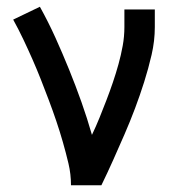

<svg xmlns="http://www.w3.org/2000/svg" viewBox="-20 -548 540 568"><path d="M190 0Q190 -33 182.5 -64.5Q175 -96 166 -127.5Q157 -159 146.5 -190Q136 -221 124.5 -251.5Q113 -282 101 -312.5Q89 -343 76 -372.5Q63 -402 49 -431.5Q35 -461 19 -490L98 -528Q123 -483 144 -436.5Q165 -390 184.5 -342Q204 -294 221 -246Q238 -198 252 -149Q264 -174 274.5 -200Q285 -226 295 -252Q305 -278 314 -304.5Q323 -331 330.5 -358Q338 -385 343 -412.5Q348 -440 348 -468V-520H438V-468Q438 -427 428.5 -386Q419 -345 406.5 -305.5Q394 -266 379.5 -227.5Q365 -189 348.5 -151Q332 -113 315 -75Q298 -37 280 0Z"/></svg>

Font: Iosevka SS10 Medium
Style: Regular
Weight: 500
Monospace: yes
Designer: Belleve Invis
Foundry: Belleve Invis
Version: Version 28.0.6; ttfautohint (v1.8.4)